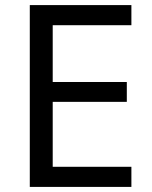

<svg xmlns="http://www.w3.org/2000/svg" viewBox="-20 -734 596 754"><path d="M496 0V-79H187V-334H478V-412H187V-635H496V-714H97V0Z"/></svg>

Font: Noto Sans Newa
Style: Regular
Weight: 400
Designer: Monotype Design Team
Foundry: Monotype Imaging Inc.
Version: Version 2.007